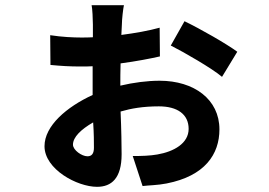

<svg xmlns="http://www.w3.org/2000/svg" viewBox="-20 -657 1040 742"><path d="M597 -550C554 -538 502 -529 449 -522L451 -562C451 -581 456 -625 459 -637H334C337 -625 339 -581 339 -562V-513C323 -512 308 -512 293 -512C264 -512 219 -514 174 -521L175 -406C218 -402 248 -400 293 -400C308 -400 323 -400 338 -401V-290C238 -244 152 -171 152 -92C152 -3 278 65 355 65C411 65 450 32 450 -61C450 -92 449 -158 446 -226C487 -238 533 -246 594 -246C666 -246 709 -215 709 -159C709 -103 652 -71 588 -60C560 -55 528 -54 493 -54L531 62C554 59 589 59 624 52C772 23 828 -61 828 -157C828 -273 730 -345 597 -345C549 -345 496 -338 445 -326C445 -353 445 -381 446 -412C507 -420 563 -431 598 -439ZM640 -481C688 -457 801 -392 838 -360L897 -457C855 -488 755 -545 693 -575ZM318 -53C296 -53 262 -77 262 -98C262 -127 293 -157 340 -184C343 -141 343 -107 343 -86C343 -64 335 -53 318 -53Z"/></svg>

Font: Spoqa Han Sans Neo Bold
Style: Bold
Weight: 700
Designer: [Spoqa Han Sans Neo] Dong-huui Kim  Younghwa Kang  Yujin Lee  [Noto Sans] Ryoko NISHIZUKA  (kana & ideographs); Paul D. 
Foundry: Spoqa (http://www.spoqa-han-sans.com)
Version: Version 1.000